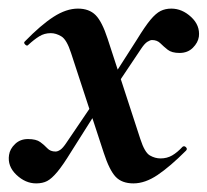

<svg xmlns="http://www.w3.org/2000/svg" viewBox="-30 -415 482 446"><path d="M280 11Q253 11 238.5 -4.5Q224 -20 211 -60L135 -292Q125 -323 112.5 -330.5Q100 -338 88 -338Q73 -338 61 -330.5Q49 -323 36 -311Q33 -307 28.5 -311.5Q24 -316 28 -319Q65 -357 94.5 -376Q124 -395 151 -395Q177 -395 192 -380Q207 -365 220 -325L296 -92Q306 -61 318 -54Q330 -47 343 -47Q358 -47 370 -54Q382 -61 394 -74Q398 -77 402 -73Q406 -69 402 -65Q365 -28 336 -8.5Q307 11 280 11ZM54 11Q29 11 8 -9Q-13 -29 -9 -55Q-7 -69 5 -80.5Q17 -92 35 -92Q54 -92 63.5 -85Q73 -78 80 -70.5Q87 -63 99 -63Q104 -63 110 -67Q116 -71 124 -83L204 -201L214 -187L135 -62Q116 -31 103 -15.5Q90 0 79.5 5.5Q69 11 54 11ZM219 -184 208 -198 288 -323Q307 -354 319.5 -369Q332 -384 343 -389.5Q354 -395 368 -395Q393 -395 414 -375.5Q435 -356 432 -330Q430 -316 418 -304Q406 -292 387 -292Q369 -292 359.5 -299.5Q350 -307 342.5 -314.5Q335 -322 323 -322Q319 -322 312.5 -318Q306 -314 298 -302Z"/></svg>

Font: Cormorant
Style: Bold Italic
Weight: 700
Italic angle: -10°
Designer: Christian Thalmann (Catharsis Fonts)
Foundry: Catharsis Fonts
Version: Version 4.000